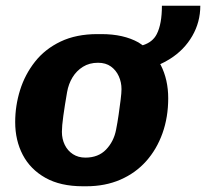

<svg xmlns="http://www.w3.org/2000/svg" viewBox="-20 -640 719 670"><path d="M269 10Q191 10 138.5 -19.5Q86 -49 59.5 -99.5Q33 -150 33 -214Q33 -271 50 -325.5Q67 -380 102 -424.5Q137 -469 191.5 -495Q246 -521 320 -521H334Q411 -521 463 -492Q471 -487 478 -482Q513 -493 527 -521Q545 -556 545 -620H679Q679 -563 651 -514.5Q623 -466 574 -435Q557 -424 539 -416Q540 -414 541 -413Q567 -362 567 -297Q567 -231 547 -175Q527 -119 490 -77.5Q453 -36 400 -13Q347 10 281 10ZM278 -90Q323 -90 350 -118Q377 -146 385 -187Q390 -212 394 -240Q398 -268 401 -292Q404 -316 404 -329Q404 -353 394.5 -374Q385 -395 367 -408Q349 -421 322 -421Q292 -421 269.5 -407Q247 -393 233 -370Q219 -347 214 -318Q206 -272 201 -236Q196 -200 196 -180Q196 -155 206 -134.5Q216 -114 234.5 -102Q253 -90 278 -90Z"/></svg>

Font: Chivo Mono Medium
Style: Bold Italic
Weight: 700
Italic angle: -8.05°
Monospace: yes
Version: Version 1.008